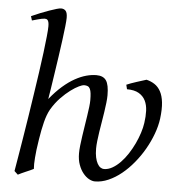

<svg xmlns="http://www.w3.org/2000/svg" viewBox="-54 -793 809 864"><g transform="rotate(5 351.0 -361.0)"><path d="M674.3 -287.1Q669.9 -253.4 656.7 -217.8Q643.6 -182.1 624 -147.9Q604.5 -113.8 579.3 -83.3Q554.2 -52.7 525.9 -29.8Q497.6 -6.8 467 6.6Q436.5 20 406.2 20Q394 20 379.9 12.5Q365.7 4.9 353.3 -10.3Q340.8 -25.4 332.5 -47.9Q324.2 -70.3 324.2 -100.1Q324.2 -114.7 326.4 -135Q328.6 -155.3 332 -178Q335.4 -200.7 339.1 -224.6Q342.8 -248.5 346.2 -270.8Q349.6 -293 351.8 -311.3Q354 -329.6 354 -341.8Q354 -360.4 352.5 -372.8Q351.1 -385.3 347.4 -393.1Q343.8 -400.9 337.2 -404.1Q330.6 -407.2 319.8 -407.2Q313.5 -407.2 297.4 -399.7Q281.2 -392.1 260.5 -376.7Q239.7 -361.3 217.5 -338.4Q195.3 -315.4 176.8 -284.2Q163.6 -260.7 154.8 -225.8Q146 -190.9 139.2 -147Q134.8 -120.1 132.3 -99.6Q129.9 -79.1 128.7 -63.2Q127.4 -47.4 127.2 -34.9Q127 -22.5 127.9 -12.2Q121.6 -8.8 112.1 -4.6Q102.5 -0.5 92.5 3.9Q82.5 8.3 73.2 12.5Q64 16.6 58.1 20L42 4.9Q46.4 -21.5 53 -60.3Q59.6 -99.1 67.1 -145.8Q74.7 -192.4 82.8 -244.1Q90.8 -295.9 98.6 -347.4Q106.4 -398.9 113.5 -448Q120.6 -497.1 125.7 -538.3Q130.9 -579.6 134 -610.6Q137.2 -641.6 137.2 -657.2Q137.2 -668.5 135.5 -675Q133.8 -681.6 131.1 -684.8Q128.4 -688 124.8 -689Q121.1 -689.9 117.2 -689.9Q112.8 -689.9 103.3 -688Q93.8 -686 84.5 -683.3Q75.2 -680.7 68.1 -678.7Q61 -676.8 61 -676.8L55.2 -695.8Q75.7 -705.1 96.4 -713.4Q117.2 -721.7 135.3 -728Q153.3 -734.4 167 -738.3Q180.7 -742.2 187 -742.2Q200.7 -742.2 208.3 -733.4Q215.8 -724.6 215.8 -702.1Q215.8 -690.4 212.9 -663.3Q210 -636.2 205.3 -601.1Q200.7 -565.9 194.8 -525.9Q189 -485.8 183.3 -448.5Q177.7 -411.1 172.9 -379.9Q168 -348.6 165 -331.1Q193.4 -366.2 221.2 -390.4Q249 -414.6 275.4 -429.2Q301.8 -443.8 325.9 -450.4Q350.1 -457 372.1 -457Q402.8 -457 416 -437.7Q429.2 -418.5 429.2 -371.1Q429.2 -356.9 427 -337.2Q424.8 -317.4 421.4 -295.2Q418 -272.9 414.1 -249.5Q410.2 -226.1 406.7 -203.9Q403.3 -181.6 401.1 -161.9Q398.9 -142.1 398.9 -127.9Q398.9 -104.5 402.6 -87.9Q406.2 -71.3 412.4 -60.3Q418.5 -49.3 426.3 -44.2Q434.1 -39.1 441.9 -39.1Q460.9 -39.1 479.7 -49.8Q498.5 -60.5 515.9 -78.4Q533.2 -96.2 548.1 -119.1Q563 -142.1 574.7 -166.7Q586.4 -191.4 594.2 -215.8Q602.1 -240.2 605 -261.2Q609.4 -290.5 608.4 -316.7Q607.4 -342.8 597.7 -362.5Q587.9 -382.3 567.9 -394Q547.9 -405.8 514.2 -405.8L509.3 -425.8Q516.6 -429.2 528.8 -433.6Q541 -438 553.7 -442.1Q566.4 -446.3 578.6 -450Q590.8 -453.6 598.1 -456.1Q618.7 -451.2 635 -440.4Q651.4 -429.7 662.1 -410.2Q672.9 -390.6 676.3 -360.6Q679.7 -330.6 674.3 -287.1Z"/></g></svg>

Font: GentiumAlt
Style: Italic
Weight: 400
Italic angle: -7°
Designer: J. Victor Gaultney
Version: Version 1.02; 2005; OFL release